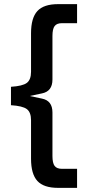

<svg xmlns="http://www.w3.org/2000/svg" viewBox="-20 -818 444 928"><path d="M260.5 90Q191.5 90 160.8 56.8Q130 23.5 130 -51V-237Q130 -275.5 109.5 -290.8Q89 -306 33 -309.5V-398.5Q89 -402 109.5 -417.2Q130 -432.5 130 -471V-657Q130 -731.5 160.8 -764.8Q191.5 -798 260.5 -798H352.5V-706H280Q254.5 -706 244 -692Q233.5 -678 233.5 -644V-433.5Q233.5 -376.5 182.5 -366.5L123.5 -354L182.5 -341.5Q233.5 -331.5 233.5 -274.5V-64Q233.5 -30 244 -16Q254.5 -2 280 -2H352.5V90Z"/></svg>

Font: Spline Sans Medium
Style: Regular
Weight: 500
Designer: Eben Sorkin, Mirko Velimirovic
Foundry: Sorkin Type
Version: Version 1.000; ttfautohint (v1.8.3)